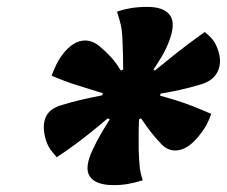

<svg xmlns="http://www.w3.org/2000/svg" viewBox="-20 -798 659 558"><path d="M408 -778Q457 -778 474.5 -753Q492 -728 469 -672Q460 -650 448.5 -631Q437 -612 426 -596L430 -593Q463 -620 494.5 -645Q526 -670 575 -705Q589 -694 597.5 -683.5Q606 -673 612 -657Q626 -620 613.5 -592Q601 -564 565 -553Q531 -543 504 -537Q477 -531 447 -526L445 -520Q474 -512 496 -505Q518 -498 541 -489Q564 -480 594 -467Q588 -450 580 -435Q572 -420 558 -403Q530 -368 501.5 -362Q473 -356 451 -377Q432 -397 419.5 -413Q407 -429 390 -454L384 -451Q383 -426 383 -406Q383 -386 383 -364Q384 -332 386 -313Q388 -294 395 -274Q372 -267 352.5 -263.5Q333 -260 310 -260Q259 -260 241.5 -284.5Q224 -309 249 -362Q260 -386 272.5 -407.5Q285 -429 299 -451L293 -454Q266 -431 243.5 -413Q221 -395 198 -378Q175 -361 145 -341Q135 -352 127 -363Q119 -374 114 -389Q102 -427 111.5 -454Q121 -481 157 -492Q190 -502 216 -508Q242 -514 277 -521L279 -527Q237 -540 203.5 -550.5Q170 -561 130 -578Q136 -595 144.5 -612Q153 -629 166 -645Q191 -675 218 -679.5Q245 -684 270 -663Q288 -648 303 -631.5Q318 -615 331 -593L338 -596Q338 -615 337.5 -637.5Q337 -660 336 -680Q335 -709 331 -726Q327 -743 320 -764Q359 -778 408 -778Z"/></svg>

Font: Recursive Sn Csl St Blk
Style: Italic
Weight: 900
Italic angle: -15°
Version: Version 1.079;hotconv 1.0.112;makeotfexe 2.5.65598; ttfautoh